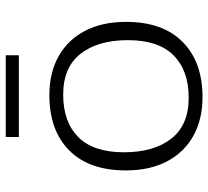

<svg xmlns="http://www.w3.org/2000/svg" viewBox="-48 -666 724 667"><g transform="rotate(-90 313.5 -332.0)"><path d="M310 10Q232.5 10 175.2 -22Q118 -54 86.8 -113.5Q55.5 -173 55.5 -256.5Q55.5 -384 125 -453Q194.5 -522 317 -522Q394.5 -522 451.8 -490Q509 -458 540.2 -398.5Q571.5 -339 571.5 -255.5Q571.5 -128 501.8 -59Q432 10 310 10ZM308 -38Q402.5 -38 455.2 -90.5Q508 -143 508 -249Q508 -353 460.8 -413.5Q413.5 -474 318.5 -474Q224 -474 171.2 -421.5Q118.5 -369 118.5 -263Q118.5 -159 165.8 -98.5Q213 -38 308 -38ZM171.5 -628V-673.5H455.5V-628Z"/></g></svg>

Font: Newsreader Caption Light
Style: Regular
Weight: 300
Designer: Hugues Gentile
Foundry: Production Type
Version: Version 1.001